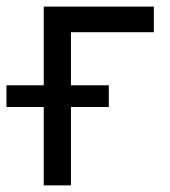

<svg xmlns="http://www.w3.org/2000/svg" viewBox="-84 -559 513 579"><path d="M379.9 -539.1V-461.9H129.9V0H47.9V-539.1ZM-64.5 -236.3V-301.8H244.1V-236.3Z"/></svg>

Font: Inter Display V
Style: Regular
Weight: 400
Designer: Rasmus Andersson
Foundry: rsms
Version: Version 3.015;git-src